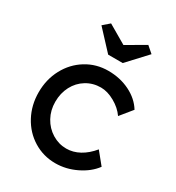

<svg xmlns="http://www.w3.org/2000/svg" viewBox="-182 -863 899 983"><g transform="rotate(30 267.5 -371.5)"><path d="M40 -263Q40 -339 73.5 -401.5Q107 -464 165.5 -500Q224 -536 295 -536Q365 -536 422.5 -507.5Q480 -479 510 -430L453 -360Q429 -395 386.5 -419Q344 -443 305 -443Q258 -443 219.5 -419.5Q181 -396 159.5 -355Q138 -314 138 -263Q138 -213 160.5 -172Q183 -131 222 -107Q261 -83 306 -83Q346 -83 383.5 -103.5Q421 -124 453 -163L510 -93Q477 -48 417.5 -19Q358 10 295 10Q224 10 165.5 -26Q107 -62 73.5 -124.5Q40 -187 40 -263ZM147 -720 185 -753 310 -680H280L405 -753L443 -720L338 -607H252Z"/></g></svg>

Font: Easer Grotesk Variable
Style: Regular
Weight: 400
Designer: Boardeaser, Bonnie Shaver-Troup, Thomas Jockin
Foundry: Lexend
Version: Version 1.001;Glyphs 3.1.2 (3151)